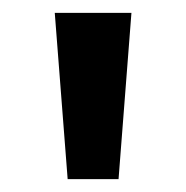

<svg xmlns="http://www.w3.org/2000/svg" viewBox="-20 -734 289 298"><path d="M184 -714H65L85 -456H164Z"/></svg>

Font: Noto Sans New Tai Lue Semibold
Style: Regular
Weight: 600
Designer: Monotype Design Team
Foundry: Monotype Imaging Inc.
Version: Version 2.004